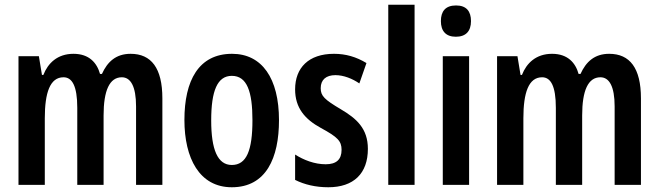

<svg xmlns="http://www.w3.org/2000/svg" viewBox="-20 -780 2780 810"><path d="M531 -553C469 -553 433 -519 410 -468H402C389 -515 356 -553 290 -553C222 -553 182 -513 163 -464H157L144 -543H58V0H169V-281C169 -389 191 -454 248 -454C284 -454 306 -418 306 -325V0H417V-293C417 -398 442 -454 494 -454C531 -454 554 -416 554 -331V0H665V-365C665 -493 618 -553 531 -553Z M1157 -273C1157 -450 1085 -553 959 -553C818 -553 758 -440 758 -274C758 -113 821 10 958 10C1103 10 1157 -114 1157 -273ZM871 -272C871 -397 897 -460 958 -460C1022 -460 1045 -394 1045 -273C1045 -145 1020 -84 958 -84C898 -84 871 -149 871 -272Z M1532 -152C1532 -238 1484 -280 1418 -319C1349 -360 1333 -375 1333 -408C1333 -444 1356 -463 1395 -463C1430 -463 1467 -448 1496 -428L1526 -514C1483 -540 1439 -553 1389 -553C1282 -553 1225 -494 1225 -403C1225 -325 1266 -277 1334 -240C1404 -202 1421 -185 1421 -148C1421 -107 1399 -87 1354 -87C1307 -87 1261 -105 1225 -128V-21C1265 -1 1312 10 1365 10C1472 10 1532 -48 1532 -152Z M1729 0V-760H1618V0Z M1904 -757C1859 -757 1840 -732 1840 -691C1840 -649 1861 -625 1903 -625C1945 -625 1967 -648 1967 -691C1967 -732 1948 -757 1904 -757ZM1959 -543H1848V0H1959Z M2550 -553C2488 -553 2452 -519 2429 -468H2421C2408 -515 2375 -553 2309 -553C2241 -553 2201 -513 2182 -464H2176L2163 -543H2077V0H2188V-281C2188 -389 2210 -454 2267 -454C2303 -454 2325 -418 2325 -325V0H2436V-293C2436 -398 2461 -454 2513 -454C2550 -454 2573 -416 2573 -331V0H2684V-365C2684 -493 2637 -553 2550 -553Z"/></svg>

Font: Noto Sans Hebrew ExtraCondensed SemiBold
Style: Regular
Weight: 600
Width: 2
Designer: Ben Nathan
Foundry: Google LLC
Version: Version 3.001